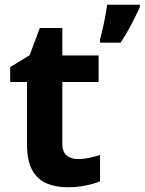

<svg xmlns="http://www.w3.org/2000/svg" viewBox="-20 -780 610 810"><path d="M308 -109Q333 -109 356 -114Q379 -119 402 -126V-15Q378 -5 342.5 2.5Q307 10 265 10Q216 10 177.5 -6Q139 -22 116.5 -61.5Q94 -101 94 -171V-434H23V-497L105 -547L148 -662H243V-546H396V-434H243V-171Q243 -140 261 -124.5Q279 -109 308 -109ZM570 -750Q555 -717 535 -678.5Q515 -640 489 -600H402V-613Q410 -642 419 -685Q428 -728 432 -760H570Z"/></svg>

Font: Noto Sans Gurmukhi
Style: Bold
Weight: 700
Designer: Jelle Bosma - Monotype Design Team
Foundry: Monotype Imaging Inc.
Version: Version 2.004; ttfautohint (v1.8.4.7-5d5b)